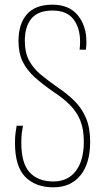

<svg xmlns="http://www.w3.org/2000/svg" viewBox="-20 -790 449 820"><path d="M208 10Q132 10 88 -34.5Q44 -79 44 -180Q44 -205 46.5 -223Q49 -241 51 -253H78Q75 -238 73 -221.5Q71 -205 71 -180Q71 -92 107 -53.5Q143 -15 208 -15Q270 -15 304 -60Q338 -105 338 -185Q338 -238 323 -275Q308 -312 280 -340.5Q252 -369 211 -396Q163 -429 129 -459.5Q95 -490 77 -526.5Q59 -563 59 -615Q59 -688 95 -729Q131 -770 204 -770Q275 -770 312 -725Q349 -680 349 -612Q349 -606 348.5 -595Q348 -584 347 -578H320Q321 -584 321.5 -594.5Q322 -605 322 -612Q322 -671 293.5 -708Q265 -745 204 -745Q143 -745 114.5 -711Q86 -677 86 -615Q86 -566 104 -532Q122 -498 154 -471.5Q186 -445 226 -417Q268 -389 299 -358Q330 -327 347.5 -285.5Q365 -244 365 -184Q365 -92 323.5 -41Q282 10 208 10Z"/></svg>

Font: Noto Sans Georgian Condensed Thin
Style: Regular
Weight: 100
Width: 3
Designer: Monotype Design Team, Akaki Razmadze
Foundry: Google LLC
Version: Version 2.005; ttfautohint (v1.8.4.7-5d5b)